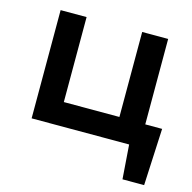

<svg xmlns="http://www.w3.org/2000/svg" viewBox="-95 -569 813 814"><g transform="rotate(15 311.5 -162.5)"><path d="M73 0H501L512 150H607L619 -100H545V-475H431V-102H187V-475H73Z"/></g></svg>

Font: Mint Spirit No2
Style: Bold
Weight: 700
Designer: HARENDAL Hirwen
Foundry: Arkandis Digital Foundry.
Version: Version 1.004;FFEdit